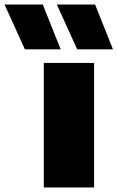

<svg xmlns="http://www.w3.org/2000/svg" viewBox="-140 -828 519 848"><path d="M53.5 0V-550H275.5V0ZM-30 -610 -120 -808H49L128 -610ZM201 -610 111 -808H280L359 -610Z"/></svg>

Font: Encode Sans Semi Expanded Black
Style: Regular
Weight: 900
Width: 6
Designer: Multiple Designers
Foundry: Impallari Type
Version: Version 2.000